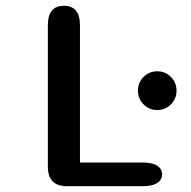

<svg xmlns="http://www.w3.org/2000/svg" viewBox="-20 -644 659 664"><path d="M523.5 -263.5Q496 -263.5 476.5 -283Q457 -302.5 457 -330.5Q457 -358.5 476.5 -378Q496 -397.5 523.5 -397.5Q551.5 -397.5 571 -378Q590.5 -358.5 590.5 -330.5Q590.5 -302.5 571 -283Q551.5 -263.5 523.5 -263.5ZM256.5 -82H473.5Q506 -82 523.2 -71.2Q540.5 -60.5 540.5 -41Q540.5 -21.5 523.2 -10.8Q506 0 473.5 0H212.5Q145.5 0 145.5 -67V-557Q145.5 -624 201 -624Q256.5 -624 256.5 -557Z"/></svg>

Font: Sono ExtraLight Monospace Medium
Style: Regular
Weight: 500
Version: Version 2.112